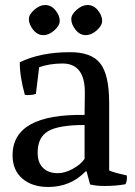

<svg xmlns="http://www.w3.org/2000/svg" viewBox="-20 -728 536 765"><path d="M130 -120Q130 -80 151.5 -59Q173 -38 210 -38Q238 -38 269.5 -55Q301 -72 317 -95V-230Q214 -230 172 -205.5Q130 -181 130 -120ZM415 -317V-49Q430 -41 485 -29Q488 -10 480 6Q443 13 396 13Q363 13 339 7L325 -45H321Q261 17 172 17Q108 17 69 -16.5Q30 -50 30 -110Q31 -275 317 -270L318 -358Q319 -474 230 -475Q177 -475 136 -460L123 -354Q103 -347 79 -350Q58 -426 59 -480Q142 -520 257 -520Q343 -521 379 -476Q415 -431 415 -317ZM95 -652Q95 -670 116.5 -689Q138 -708 160 -708Q184 -708 201 -687Q218 -666 218 -645Q218 -626 196.5 -607Q175 -588 153 -588Q129 -588 112 -609.5Q95 -631 95 -652ZM264 -652Q264 -670 285.5 -689Q307 -708 329 -708Q353 -708 370 -687Q387 -666 387 -645Q387 -626 365.5 -607Q344 -588 322 -588Q298 -588 281 -609.5Q264 -631 264 -652Z"/></svg>

Font: Alike
Style: Regular
Weight: 400
Designer: Cyreal (www.cyreal.org)
Foundry: Cyreal (www.cyreal.org)
Version: Version 1.212